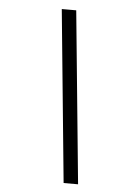

<svg xmlns="http://www.w3.org/2000/svg" viewBox="-51 -736 503 774"><g transform="rotate(5 200.0 -349.0)"><path d="M294.5 0H236L167.5 -698H226Z"/></g></svg>

Font: Newsreader 9pt
Style: Italic
Weight: 400
Italic angle: -17°
Designer: Hugues Gentile
Foundry: Production Type
Version: Version 1.003